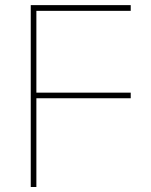

<svg xmlns="http://www.w3.org/2000/svg" viewBox="-20 -748 603 768"><path d="M103 0V-727.5H502.9V-704.6H125.5V-377.4H502.9V-355H125.5V0Z"/></svg>

Font: Inter 20pt Thin
Style: Regular
Weight: 250
Version: Version 4.001;git-66647c0bb